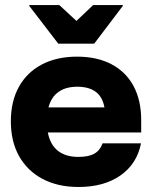

<svg xmlns="http://www.w3.org/2000/svg" viewBox="-20 -736 607 766"><path d="M293.3 10Q210.8 10 150 -22.1Q89.2 -54.2 56.2 -112.9Q23.3 -171.7 23.3 -251.7Q23.3 -331.7 55.4 -389.6Q87.5 -447.5 147.1 -478.8Q206.7 -510 287.5 -510Q367.5 -510 425 -479.6Q482.5 -449.2 512.9 -392.5Q543.3 -335.8 543.3 -256.7V-207.5H170.8Q180 -159.2 210.8 -134.6Q241.7 -110 292.5 -110Q333.3 -110 356.2 -122.9Q379.2 -135.8 389.2 -164.2H542.5Q526.7 -82.5 460.8 -36.2Q395 10 293.3 10ZM173.3 -307.5H396.7Q389.2 -349.2 362.1 -369.6Q335 -390 288.3 -390Q242.5 -390 213.3 -369.2Q184.2 -348.3 173.3 -307.5ZM212.5 -561.7 96.7 -712.5V-715.8H216.7L285 -652.5L351.7 -715.8H470V-712.5L355.8 -561.7Z"/></svg>

Font: Funnel Display ExtraBold
Style: Regular
Weight: 800
Designer: NORD ID, Kristian Moeller
Foundry: Dicotype
Version: Version 1.000